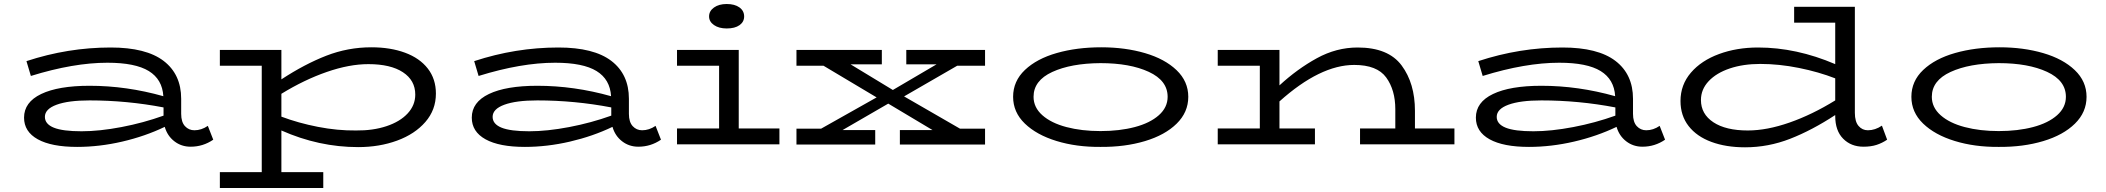

<svg xmlns="http://www.w3.org/2000/svg" viewBox="-20 -720 10509 958"><path d="M1044 -23Q993 12 931 12Q885 12 850 -15Q815 -42 802 -87Q704 -40 590 -13.5Q476 13 365 13Q237 13 168.5 -25Q100 -63 100 -133Q100 -210 185.5 -251Q271 -292 427 -292Q611 -292 795 -240Q790 -324 722.5 -365.5Q655 -407 516 -407Q347 -407 134 -341L112 -415Q319 -483 532 -483Q709 -483 796.5 -416Q884 -349 884 -227V-152Q884 -111 903 -90.5Q922 -70 950 -70Q985 -70 1017 -92ZM387 -65Q476 -65 586 -86Q696 -107 796 -143V-184Q613 -219 427 -219Q321 -219 262.5 -197.5Q204 -176 204 -137Q204 -101 248.5 -83Q293 -65 387 -65Z M2155 -253Q2155 -172 2102.5 -111.5Q2050 -51 1961.5 -18.5Q1873 14 1767 14Q1571 14 1384 -69V139H1593V218H1077V139H1286V-392H1077V-471H1384V-324Q1500 -400 1608 -442Q1716 -484 1833 -484Q1928 -484 2001 -457Q2074 -430 2114.5 -378Q2155 -326 2155 -253ZM2052 -248Q2052 -319 1990.5 -359.5Q1929 -400 1818 -400Q1723 -400 1610.5 -361Q1498 -322 1384 -252V-138Q1469 -106 1566.5 -87Q1664 -68 1756 -69Q1841 -68 1908.5 -90.5Q1976 -113 2014 -154Q2052 -195 2052 -248Z M3278 -23Q3227 12 3165 12Q3119 12 3084 -15Q3049 -42 3036 -87Q2938 -40 2824 -13.5Q2710 13 2599 13Q2471 13 2402.5 -25Q2334 -63 2334 -133Q2334 -210 2419.5 -251Q2505 -292 2661 -292Q2845 -292 3029 -240Q3024 -324 2956.5 -365.5Q2889 -407 2750 -407Q2581 -407 2368 -341L2346 -415Q2553 -483 2766 -483Q2943 -483 3030.5 -416Q3118 -349 3118 -227V-152Q3118 -111 3137 -90.5Q3156 -70 3184 -70Q3219 -70 3251 -92ZM2621 -65Q2710 -65 2820 -86Q2930 -107 3030 -143V-184Q2847 -219 2661 -219Q2555 -219 2496.5 -197.5Q2438 -176 2438 -137Q2438 -101 2482.5 -83Q2527 -65 2621 -65Z M3518 -638Q3518 -665 3542.5 -682.5Q3567 -700 3606 -700Q3646 -700 3669.5 -683Q3693 -666 3693 -638Q3693 -611 3670 -594.5Q3647 -578 3606 -578Q3567 -578 3542.5 -595Q3518 -612 3518 -638ZM3869 -79V0H3358V-79H3568V-392H3358V-471H3666V-79Z M4491 -239 4770 -78H4895V1H4470V-71H4633L4412 -203L4184 -71H4347V1H3954V-78H4077L4354 -234L4089 -392H3954V-471H4380V-399H4224L4435 -271L4653 -399H4502V-471H4895V-392H4756Z M5035 -237Q5035 -315 5094 -371Q5153 -427 5253 -455.5Q5353 -484 5475 -484Q5594 -484 5693 -455Q5792 -426 5850.5 -370Q5909 -314 5909 -237Q5909 -160 5851 -103Q5793 -46 5693 -16Q5593 14 5471 13Q5351 14 5251.5 -16.5Q5152 -47 5093.5 -103.5Q5035 -160 5035 -237ZM5806 -237Q5806 -318 5712 -361.5Q5618 -405 5471 -405Q5324 -404 5230.5 -361Q5137 -318 5137 -237Q5137 -184 5181 -145Q5225 -106 5301 -86Q5377 -66 5471 -66Q5566 -66 5642 -86Q5718 -106 5762 -145Q5806 -184 5806 -237Z M7237 -79V0H6766V-79H6942V-175Q6942 -271 6896.5 -333.5Q6851 -396 6737 -396Q6567 -396 6364 -214V-79H6541V0H6056V-79H6266V-392H6056V-471H6364V-294Q6453 -376 6550.5 -429.5Q6648 -483 6754 -483Q6907 -483 6973.5 -393.5Q7040 -304 7040 -167V-79Z M8288 -23Q8237 12 8175 12Q8129 12 8094 -15Q8059 -42 8046 -87Q7948 -40 7834 -13.5Q7720 13 7609 13Q7481 13 7412.5 -25Q7344 -63 7344 -133Q7344 -210 7429.5 -251Q7515 -292 7671 -292Q7855 -292 8039 -240Q8034 -324 7966.5 -365.5Q7899 -407 7760 -407Q7591 -407 7378 -341L7356 -415Q7563 -483 7776 -483Q7953 -483 8040.5 -416Q8128 -349 8128 -227V-152Q8128 -111 8147 -90.5Q8166 -70 8194 -70Q8229 -70 8261 -92ZM7631 -65Q7720 -65 7830 -86Q7940 -107 8040 -143V-184Q7857 -219 7671 -219Q7565 -219 7506.5 -197.5Q7448 -176 7448 -137Q7448 -101 7492.5 -83Q7537 -65 7631 -65Z M9396 -23Q9371 -6 9343 3Q9315 12 9278 12Q9216 12 9176.5 -28Q9137 -68 9137 -141V-146Q9021 -70 8912 -27.5Q8803 15 8687 15Q8592 15 8519 -12Q8446 -39 8405.5 -91Q8365 -143 8365 -216Q8365 -297 8417 -357.5Q8469 -418 8557.5 -450.5Q8646 -483 8752 -483Q8943 -483 9137 -400V-607H8932V-686H9235V-157Q9235 -113 9253.5 -91.5Q9272 -70 9300 -70Q9336 -70 9370 -93ZM9137 -219V-329Q9055 -361 8956 -381Q8857 -401 8763 -401Q8678 -401 8611 -378.5Q8544 -356 8505.5 -315Q8467 -274 8467 -221Q8467 -151 8529 -110Q8591 -69 8701 -69Q8796 -69 8909 -108.5Q9022 -148 9137 -219Z M9517 -237Q9517 -315 9576 -371Q9635 -427 9735 -455.5Q9835 -484 9957 -484Q10076 -484 10175 -455Q10274 -426 10332.5 -370Q10391 -314 10391 -237Q10391 -160 10333 -103Q10275 -46 10175 -16Q10075 14 9953 13Q9833 14 9733.5 -16.5Q9634 -47 9575.5 -103.5Q9517 -160 9517 -237ZM10288 -237Q10288 -318 10194 -361.5Q10100 -405 9953 -405Q9806 -404 9712.5 -361Q9619 -318 9619 -237Q9619 -184 9663 -145Q9707 -106 9783 -86Q9859 -66 9953 -66Q10048 -66 10124 -86Q10200 -106 10244 -145Q10288 -184 10288 -237Z"/></svg>

Font: BioRhyme Expanded
Style: Regular
Weight: 400
Width: 7
Designer: Aoife Mooney
Foundry: Aoife Mooney Type
Version: Version 1.001